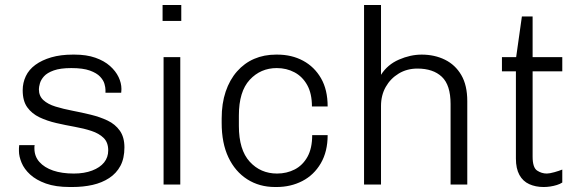

<svg xmlns="http://www.w3.org/2000/svg" viewBox="-20 -740 2337 770"><path d="M260 10Q203 10 164 -4Q125 -18 101 -40Q77 -62 66.5 -87.5Q56 -113 56 -134Q56 -141 56 -145.5Q56 -150 57 -158H119Q118 -154 118 -151.5Q118 -149 118 -145Q118 -113 138 -90.5Q158 -68 193 -56Q228 -44 276 -44Q318 -44 349.5 -56Q381 -68 397.5 -88.5Q414 -109 414 -137Q414 -169 395.5 -187Q377 -205 346.5 -215Q316 -225 279.5 -231.5Q243 -238 206 -246.5Q169 -255 138.5 -269.5Q108 -284 89.5 -309.5Q71 -335 71 -378Q71 -408 83.5 -434.5Q96 -461 122 -480Q148 -499 185.5 -510Q223 -521 272 -521H279Q327 -521 362.5 -508.5Q398 -496 421 -475.5Q444 -455 455.5 -431Q467 -407 467 -383Q467 -379 466.5 -373.5Q466 -368 466 -368H403V-380Q403 -389 399 -403.5Q395 -418 381.5 -432.5Q368 -447 340.5 -457Q313 -467 266 -467Q222 -467 195.5 -457.5Q169 -448 156.5 -434Q144 -420 140 -405.5Q136 -391 136 -382Q136 -355 154 -338.5Q172 -322 203 -312.5Q234 -303 270.5 -296Q307 -289 344 -280Q381 -271 411.5 -256.5Q442 -242 460.5 -216Q479 -190 479 -149Q479 -105 463 -75Q447 -45 418 -26Q389 -7 351.5 1.5Q314 10 270 10Z M636 0V-511H703V0ZM632 -656V-720H707V-656Z M1083 10Q1020 10 971.5 -21Q923 -52 896 -109Q869 -166 869 -247V-265Q869 -325 885 -372.5Q901 -420 930.5 -453.5Q960 -487 999.5 -504Q1039 -521 1087 -521H1092Q1150 -521 1195.5 -496.5Q1241 -472 1267.5 -426Q1294 -380 1294 -313H1231Q1231 -365 1212 -399Q1193 -433 1161 -450Q1129 -467 1090 -467Q1025 -467 981.5 -420Q938 -373 938 -277V-235Q938 -139 981.5 -91.5Q1025 -44 1091 -44Q1130 -44 1162 -60.5Q1194 -77 1213 -111Q1232 -145 1232 -198H1294Q1294 -132 1266.5 -85Q1239 -38 1192.5 -14Q1146 10 1089 10Z M1440 0V-720H1508V-440Q1534 -481 1580 -501Q1626 -521 1671 -521Q1723 -521 1764.5 -500.5Q1806 -480 1830 -439Q1854 -398 1854 -334V0H1787V-323Q1787 -399 1752 -432Q1717 -465 1654 -465Q1612 -465 1579 -445Q1546 -425 1527 -391.5Q1508 -358 1508 -315V0Z M2160 10Q2128 10 2102.5 -1.5Q2077 -13 2063 -38.5Q2049 -64 2049 -104V-454H1993V-511H2050L2073 -674H2116V-511H2235V-454H2116V-112Q2116 -68 2134 -56Q2152 -44 2173 -44Q2184 -44 2203.5 -49.5Q2223 -55 2235 -60V-8Q2226 -2 2213 2Q2200 6 2186.5 8Q2173 10 2160 10Z"/></svg>

Font: Chivo ExtraLight
Style: Regular
Weight: 250
Designer: Hector Gatti
Foundry: Omnibus-Type
Version: Version 2.002